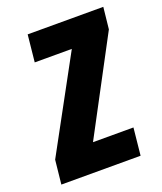

<svg xmlns="http://www.w3.org/2000/svg" viewBox="-113 -653 614 727"><g transform="rotate(-20 194.5 -289.0)"><path d="M9.3 0 19.5 -96.7 222.2 -469.2H72.8L84 -578.1H388.7L379.4 -490.7L176.8 -109.9H339.8L328.6 0Z"/></g></svg>

Font: Oswald
Style: Demi-Bold
Weight: 600
Designer: Vernon Adams
Foundry: Vernon Adams
Version: 3.0; ttfautohint (v0.94.23-7a4d-dirty) -l 8 -r 50 -G 200 -x 